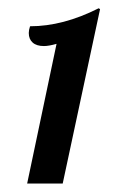

<svg xmlns="http://www.w3.org/2000/svg" viewBox="-20 -783 269 459"><path d="M115.2 -678.2Q96.7 -672.9 85 -672.9Q67.4 -672.9 58.1 -681.2Q48.8 -689.5 48.8 -704.1Q48.8 -710.9 51.8 -720.2Q130.9 -720.2 215.8 -763.2L219.2 -761.2L129.9 -344.2H44.9Z"/></svg>

Font: Pattaya
Style: Regular
Weight: 400
Designer: Pablo Impallari / Thai characters Designed by Thanarat Vachiruckul and Suppakit Chalermlarp
Foundry: Pablo Impallari
Version: Version 2.001